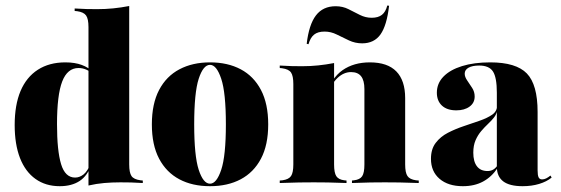

<svg xmlns="http://www.w3.org/2000/svg" viewBox="-20 -652 2000 684"><path d="M192.7 11.3Q142.7 11.3 106.5 -14.5Q70.2 -40.3 51.2 -89.1Q32.3 -137.9 32.3 -206.5Q32.3 -278.2 53.2 -327.8Q74.2 -377.4 114.9 -403.6Q155.6 -429.8 212.9 -429.8Q246.8 -429.8 271.4 -420.6Q296 -411.3 308.9 -396.8L308.1 -389.5Q300 -398.4 287.1 -404Q274.2 -409.7 259.7 -409.7Q220.2 -409.7 201.6 -361.7Q183.1 -313.7 183.1 -209.7Q183.1 -115.3 197.6 -67.3Q212.1 -19.4 247.6 -19.4Q263.7 -19.4 278.2 -31Q292.7 -42.7 304 -72.6L305.6 -66.1Q291.9 -25.8 263.7 -7.3Q235.5 11.3 192.7 11.3ZM295.2 0V-209.7H440.3V-66.1Q440.3 -37.1 448.4 -25Q456.5 -12.9 480.6 -9.7L488.7 -8.9V0Q464.5 -1.6 446.4 -2Q428.2 -2.4 408.9 -2.4Q379 -2.4 351.2 0Q323.4 2.4 295.2 8.9ZM295.2 -209.7V-555.6Q295.2 -584.7 286.7 -596.8Q278.2 -608.9 254.8 -612.1L246 -612.9V-621.8Q270.2 -620.2 288.7 -619.8Q307.3 -619.4 326.6 -619.4Q355.6 -619.4 383.5 -622.2Q411.3 -625 440.3 -630.6V-621.8V-209.7Z M728.2 11.3Q665.3 11.3 619 -13.3Q572.6 -37.9 546.8 -86.7Q521 -135.5 521 -208.9Q521 -282.3 546.8 -331.5Q572.6 -380.6 619.4 -405.2Q666.1 -429.8 728.2 -429.8Q791.1 -429.8 837.5 -405.2Q883.9 -380.6 909.7 -331.5Q935.5 -282.3 935.5 -208.9Q935.5 -135.5 909.7 -86.7Q883.9 -37.9 837.5 -13.3Q791.1 11.3 728.2 11.3ZM728.2 2.4Q751.6 2.4 768.1 -47.2Q784.7 -96.8 784.7 -208.9Q784.7 -321.8 768.1 -371.4Q751.6 -421 728.2 -421Q704 -421 687.9 -371.4Q671.8 -321.8 671.8 -208.9Q671.8 -96.8 687.9 -47.2Q704 2.4 728.2 2.4Z M1097.6 -2.4Q1072.6 -2.4 1045.6 -2Q1018.5 -1.6 976.6 0V-8.9L986.3 -9.7Q1008.9 -12.9 1016.9 -25Q1025 -37.1 1025 -66.1V-209.7H1170.2V-66.1Q1170.2 -36.3 1178.2 -24.2Q1186.3 -12.1 1206.5 -9.7L1214.5 -8.9V0Q1173.4 -1.6 1148 -2Q1122.6 -2.4 1097.6 -2.4ZM1025 -209.7V-352.4Q1025 -381.5 1016.9 -393.5Q1008.9 -405.6 984.7 -408.9L976.6 -409.7V-418.5Q1000.8 -416.9 1019.4 -416.5Q1037.9 -416.1 1056.5 -416.1Q1086.3 -416.1 1113.7 -419Q1141.1 -421.8 1170.2 -427.4V-418.5V-209.7ZM1278.2 -209.7V-334.7Q1278.2 -365.3 1266.5 -380.2Q1254.8 -395.2 1230.6 -395.2Q1204.8 -395.2 1182.7 -374.6Q1160.5 -354 1141.9 -306.5L1138.7 -309.7Q1160.5 -374.2 1200.4 -402Q1240.3 -429.8 1297.6 -429.8Q1360.5 -429.8 1391.9 -397.6Q1423.4 -365.3 1423.4 -302.4V-209.7ZM1350.8 -2.4Q1326.6 -2.4 1300.4 -2Q1274.2 -1.6 1233.9 0V-8.9L1241.1 -9.7Q1262.1 -12.1 1270.2 -24.2Q1278.2 -36.3 1278.2 -66.1V-209.7H1423.4V-66.1Q1423.4 -37.1 1431.5 -25Q1439.5 -12.9 1462.1 -9.7L1471.8 -8.9V0Q1429.8 -1.6 1403.2 -2Q1376.6 -2.4 1350.8 -2.4ZM1270.2 -497.6Q1245.2 -497.6 1223 -508.1Q1200.8 -518.5 1179.8 -529Q1158.9 -539.5 1136.3 -539.5Q1112.1 -539.5 1098.8 -528.6Q1085.5 -517.7 1079 -494.4L1072.6 -496Q1080.6 -564.5 1105.6 -597.2Q1130.6 -629.8 1175.8 -629.8Q1200.8 -629.8 1221.4 -619.4Q1241.9 -608.9 1262.1 -598.8Q1282.3 -588.7 1304 -588.7Q1327.4 -588.7 1340.7 -599.2Q1354 -609.7 1359.7 -632.3L1366.1 -631.5Q1358.1 -561.3 1335.5 -529.4Q1312.9 -497.6 1270.2 -497.6Z M1750 -209.7V-321.8Q1750 -375.8 1736.3 -397.2Q1722.6 -418.5 1687.1 -418.5Q1662.9 -418.5 1649.2 -410.9Q1635.5 -403.2 1635.5 -389.5Q1635.5 -378.2 1644.4 -365.3Q1653.2 -352.4 1662.1 -338.7Q1671 -325 1671 -308.1Q1671 -285.5 1652.8 -272.2Q1634.7 -258.9 1605.6 -258.9Q1572.6 -258.9 1554.4 -275.8Q1536.3 -292.7 1536.3 -321.8Q1536.3 -354.8 1559.7 -379Q1583.1 -403.2 1625.8 -416.5Q1668.5 -429.8 1726.6 -429.8Q1818.5 -429.8 1856.9 -390.3Q1895.2 -350.8 1895.2 -253.2V-209.7ZM1629 11.3Q1576.6 11.3 1546 -14.9Q1515.3 -41.1 1515.3 -86.3Q1515.3 -121 1532.3 -143.1Q1549.2 -165.3 1575.8 -179Q1602.4 -192.7 1632.7 -202.8Q1662.9 -212.9 1689.5 -222.2Q1716.1 -231.5 1733.5 -243.5Q1750.8 -255.6 1750.8 -275.8L1751.6 -260.5Q1749.2 -245.2 1739.9 -233.5Q1730.6 -221.8 1718.5 -210.5Q1706.5 -199.2 1694.4 -185.1Q1682.3 -171 1674.2 -152.4Q1666.1 -133.9 1666.1 -108.1Q1666.1 -76.6 1679 -59.7Q1691.9 -42.7 1716.9 -42.7Q1728.2 -42.7 1736.7 -47.6Q1745.2 -52.4 1752.4 -62.9V-53.2Q1731.5 -21.8 1700.8 -5.2Q1670.2 11.3 1629 11.3ZM1895.2 -45.2Q1895.2 -27.4 1898.8 -20.2Q1902.4 -12.9 1911.3 -12.9Q1918.5 -12.9 1925.8 -16.5Q1933.1 -20.2 1941.1 -26.6L1945.2 -19.4Q1927.4 -4.8 1900.8 3.2Q1874.2 11.3 1841.9 11.3Q1795.2 11.3 1772.6 -6Q1750 -23.4 1750 -58.1V-209.7H1895.2Z"/></svg>

Font: Playfair 144pt SemiCondensed Black
Style: Regular
Weight: 900
Width: 4
Designer: Claus Eggers Sørensen
Foundry: Claus Eggers Sørensen
Version: Version 2.203